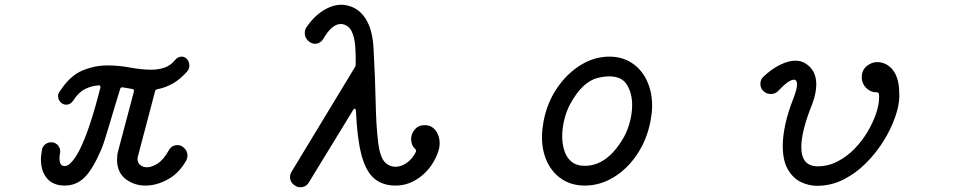

<svg xmlns="http://www.w3.org/2000/svg" viewBox="-20 -756 4040 807"><path d="M745 -141Q768 -126 768 -101Q768 -92 763 -82Q733 -28 685.5 -2Q638 24 592 24Q543 24 507.5 -4Q472 -32 472 -84Q472 -93 473 -103Q474 -113 477 -123L543 -372V-374Q543 -381 536 -382L495 -389H493Q487 -389 485 -382Q475 -349 463 -310Q451 -271 440 -233Q429 -195 419.5 -166Q410 -137 404 -124Q369 -43 334.5 -9.5Q300 24 252 24Q204 24 178 -6Q152 -36 152 -85Q152 -96 153.5 -106.5Q155 -117 157 -129Q160 -142 171 -150Q182 -158 195 -158Q214 -158 225 -143.5Q236 -129 232 -110Q231 -105 230.5 -100.5Q230 -96 230 -91Q230 -58 252 -58Q265 -58 278 -72Q298 -92 316.5 -130Q335 -168 351 -214Q367 -260 380 -306Q393 -352 402 -388V-390Q402 -399 393 -397Q363 -395 336 -381Q309 -367 287 -332Q276 -316 258 -316Q249 -316 241 -321Q224 -333 224 -352Q224 -361 230 -370Q274 -438 326 -459.5Q378 -481 431 -481Q480 -481 527.5 -472Q575 -463 616 -463Q646 -463 672 -472Q698 -481 717 -505Q728 -518 744 -518Q754 -518 764 -510Q776 -498 776 -480Q776 -467 767 -456Q737 -422 705.5 -404.5Q674 -387 641 -381Q633 -379 632 -373L560 -100Q558 -92 558 -87Q558 -72 569.5 -62.5Q581 -53 598 -53Q618 -53 643 -69Q668 -85 690 -125Q702 -146 726 -146Q731 -146 736 -145Q741 -144 745 -141Z M1765 -230Q1794 -230 1811 -207.5Q1828 -185 1828 -154Q1828 -137 1822 -119Q1800 -55 1750.5 -15.5Q1701 24 1643 24Q1587 24 1552 -6.5Q1517 -37 1499 -106Q1481 -175 1476 -291Q1475 -298 1471.5 -299Q1468 -300 1465 -295L1278 11Q1266 31 1242 31Q1230 31 1220 24Q1199 11 1199 -13Q1199 -23 1206 -35L1472 -474Q1475 -479 1475 -485Q1476 -527 1473 -563Q1470 -599 1458.5 -623.5Q1447 -648 1422 -654Q1420 -655 1417 -655Q1414 -655 1412 -655Q1375 -655 1339 -593Q1326 -572 1303 -572Q1294 -572 1282 -579Q1261 -594 1261 -618Q1261 -630 1267 -640Q1296 -684 1336 -710Q1376 -736 1415 -736Q1420 -736 1425 -735.5Q1430 -735 1434 -734Q1486 -725 1516 -678.5Q1546 -632 1550 -553Q1557 -428 1559 -326Q1561 -224 1569.5 -157Q1578 -90 1602 -70Q1620 -55 1642 -55Q1667 -55 1691 -72.5Q1715 -90 1728 -118Q1729 -120 1729 -122Q1729 -126 1725 -130Q1716 -138 1712 -149Q1708 -160 1708 -171Q1708 -194 1723.5 -212Q1739 -230 1765 -230Z M2438 24Q2383 24 2342.5 -2.5Q2302 -29 2280 -75Q2258 -121 2258 -181Q2258 -198 2260 -214.5Q2262 -231 2265 -248Q2280 -325 2321.5 -386Q2363 -447 2420.5 -482.5Q2478 -518 2541 -518Q2595 -518 2635.5 -491.5Q2676 -465 2698.5 -418Q2721 -371 2721 -311Q2721 -295 2719 -279Q2717 -263 2714 -246Q2699 -169 2658 -107.5Q2617 -46 2559.5 -11Q2502 24 2438 24ZM2438 -59Q2534 -59 2603 -181Q2618 -208 2627.5 -244Q2637 -280 2637 -315Q2637 -363 2615.5 -399Q2594 -435 2541 -435Q2516 -435 2488.5 -427.5Q2461 -420 2432.5 -394.5Q2404 -369 2374 -314Q2361 -289 2352 -253.5Q2343 -218 2343 -183Q2343 -151 2352 -122.5Q2361 -94 2382 -76.5Q2403 -59 2438 -59Z M3414 25Q3379 25 3346 9Q3313 -7 3291.5 -44Q3270 -81 3270 -143Q3270 -182 3280.5 -232Q3291 -282 3315 -343Q3330 -382 3330 -402Q3330 -421 3317 -421Q3295 -421 3251 -374Q3239 -361 3220 -361Q3202 -361 3190 -372Q3176 -384 3176 -404Q3176 -421 3188 -433Q3223 -466 3258.5 -483.5Q3294 -501 3323 -501Q3348 -501 3366 -489Q3411 -461 3411 -401Q3411 -365 3394 -319Q3348 -205 3348 -138Q3348 -57 3417 -57Q3461 -57 3500.5 -77.5Q3540 -98 3572 -131Q3604 -164 3627 -203Q3650 -242 3662.5 -279.5Q3675 -317 3675 -346Q3675 -350 3675 -353.5Q3675 -357 3674 -361Q3673 -368 3664 -368Q3639 -368 3620.5 -386.5Q3602 -405 3602 -431Q3602 -470 3638 -488Q3652 -495 3668 -495Q3691 -495 3711 -482Q3731 -469 3743 -446Q3752 -428 3756 -406.5Q3760 -385 3760 -352Q3760 -315 3743 -265.5Q3726 -216 3695 -165.5Q3664 -115 3621 -71.5Q3578 -28 3525.5 -1.5Q3473 25 3414 25Z"/></svg>

Font: Kiwi Maru Medium
Style: Regular
Weight: 500
Designer: Hiroki-Chan
Version: Version 1.100